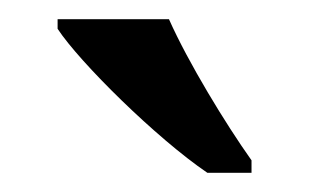

<svg xmlns="http://www.w3.org/2000/svg" viewBox="-20 -786 322 200"><path d="M196 -606H242V-619C215 -657 176 -721 156 -766H40V-756C63 -721 143 -642 196 -606Z"/></svg>

Font: Noto Serif Bengali SemiCondensed
Style: Regular
Weight: 400
Width: 4
Designer: Juan Bruce, Universal Thirst, Indian Type Foundry and the Monotype Design Team.
Foundry: Monotype Imaging Inc.
Version: Version 2.003